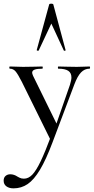

<svg xmlns="http://www.w3.org/2000/svg" viewBox="-56 -750 513 1051"><path d="M434 -374Q407 -374 387.5 -353.5Q368 -333 351 -288L232 28Q196 124 163 179Q130 234 95.5 257.5Q61 281 18 281Q-6 281 -21 270Q-36 259 -36 239Q-36 222 -25.5 213Q-15 204 0 204Q21 204 40 217Q42 218 51.5 223Q61 228 75 228Q100 228 121 206Q142 184 166.5 133Q191 82 226 -12L225 25L63 -303Q41 -346 28.5 -360Q16 -374 -2 -374Q-5 -374 -5 -380Q-5 -386 -2 -386Q22 -386 34 -385L70 -384L135 -385Q150 -386 176 -386Q178 -386 178 -380Q178 -374 176 -374Q148 -374 134 -369Q120 -364 120 -352Q120 -347 125 -335L260 -60L232 -13L327 -286Q335 -312 335 -326Q335 -351 317.5 -362.5Q300 -374 263 -374Q261 -374 261 -380Q261 -386 263 -386Q290 -386 304 -385L364 -384L402 -385Q412 -386 434 -386Q437 -386 437 -380Q437 -374 434 -374ZM293 -474 225 -621 156 -474Q155 -471 149.5 -472.5Q144 -474 145 -476L213 -725Q214 -730 224 -730Q235 -730 236 -725L303 -476Q305 -474 299.5 -472.5Q294 -471 293 -474Z"/></svg>

Font: Cormorant Garamond Medium
Style: Regular
Weight: 500
Designer: Christian Thalmann (Catharsis Fonts)
Foundry: Catharsis Fonts
Version: Version 4.000